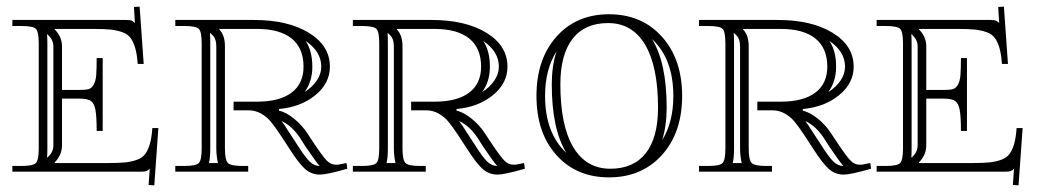

<svg xmlns="http://www.w3.org/2000/svg" viewBox="-20 -515 3122 576"><path d="M17.1 -455.1H358.9Q370.1 -455.1 374.5 -453.4Q378.9 -451.7 384.8 -445.8L381.8 -494.1L398.9 -495.1L411.1 -323.2H393.1Q391.1 -352.1 385.7 -370.6Q380.4 -389.2 371.8 -400.9Q363.3 -412.6 346.9 -418.5Q330.6 -424.3 311.8 -426.3Q293 -428.2 262.2 -428.2H144V-426.8Q166 -404.8 166 -376V-245.1H217.8Q236.3 -245.1 245.6 -247.6Q254.9 -250 261 -261Q267.1 -272 268.6 -289.3Q270 -306.6 270 -340.8H288.1V-122.1H270Q270 -167 266.1 -186.3Q262.2 -205.6 252.2 -212.4Q242.2 -219.2 217.8 -219.2H166V-79.1Q166 -49.8 144 -27.8V-25.9H306.2Q336.9 -25.9 355.7 -27.8Q374.5 -29.8 390.9 -35.6Q407.2 -41.5 415.8 -53.2Q424.3 -64.9 429.7 -83.5Q435.1 -102.1 437 -130.9H455.1L442.9 41L425.8 40L429.2 -8.8Q423.8 -3.4 419.2 -1.7Q414.6 0 402.8 0H17.1V-17.1H43.9Q79.1 -17.1 87.6 -25.9Q96.2 -34.7 96.2 -69.8V-384.8Q96.2 -419.9 87.6 -428.5Q79.1 -437 43.9 -437H17.1ZM140.1 -79.1V-376Q140.1 -394 126 -408.2L121.1 -413.1Q122.1 -401.9 122.1 -384.8V-69.8Q122.1 -51.8 121.1 -42L126 -45.9Q140.1 -60.1 140.1 -79.1Z M505.9 -455.1H741.7Q843.8 -455.1 906.7 -416.5Q969.7 -377.9 969.7 -314.9Q969.7 -265.1 926 -229.5Q882.3 -193.8 816.9 -188V-183.1Q837.4 -178.7 861.3 -159.7Q885.3 -140.6 901.9 -115.2L918 -90.8Q950.7 -41.5 961.9 -31.7Q973.6 -21 986.8 -21H994.6L1019.5 -25.9L1022 -8.8Q960.4 8.8 939.9 8.8Q914.6 8.8 895.5 -7.8Q876.5 -24.4 847.7 -69.8L822.8 -107.9Q803.7 -136.7 791.7 -150.9Q779.8 -165 762.7 -174.6Q745.6 -184.1 724.6 -184.1H680.7V-210H751Q818.8 -210 854.7 -237.1Q890.6 -264.2 890.6 -314.9Q890.6 -370.6 855 -399.4Q819.3 -428.2 751 -428.2H637.7V-426.8Q654.8 -409.7 654.8 -376V-69.8Q654.8 -34.7 663.8 -25.9Q672.9 -17.1 708 -17.1H724.6V0H505.9V-17.1H532.7Q567.9 -17.1 576.4 -25.9Q585 -34.7 585 -69.8V-384.8Q585 -419.9 576.4 -428.5Q567.9 -437 532.7 -437H505.9ZM939 -17.1Q930.2 -25.9 896 -76.2L880.9 -100.1Q856 -137.7 824.7 -151.9Q833.5 -140.6 844.7 -122.1L869.6 -84Q895.5 -43 909.2 -30Q922.9 -17.1 939 -17.1ZM893.6 -238.8Q917 -253.4 930.4 -273.4Q943.8 -293.5 943.8 -314.9Q943.8 -360.4 897 -392.1Q917 -362.3 917 -314.9Q917 -270 893.6 -238.8ZM609.9 -415Q610.8 -409.2 610.8 -384.8V-69.8Q610.8 -42 606.9 -25.9H633.8Q628.9 -47.9 628.9 -69.8V-376Q628.9 -397.9 618.7 -408.2L610.8 -416Z M1038.6 -455.1H1274.4Q1376.5 -455.1 1439.5 -416.5Q1502.4 -377.9 1502.4 -314.9Q1502.4 -265.1 1458.7 -229.5Q1415 -193.8 1349.6 -188V-183.1Q1370.1 -178.7 1394 -159.7Q1418 -140.6 1434.6 -115.2L1450.7 -90.8Q1483.4 -41.5 1494.6 -31.7Q1506.3 -21 1519.5 -21H1527.3L1552.2 -25.9L1554.7 -8.8Q1493.2 8.8 1472.7 8.8Q1447.3 8.8 1428.2 -7.8Q1409.2 -24.4 1380.4 -69.8L1355.5 -107.9Q1336.4 -136.7 1324.5 -150.9Q1312.5 -165 1295.4 -174.6Q1278.3 -184.1 1257.3 -184.1H1213.4V-210H1283.7Q1351.6 -210 1387.5 -237.1Q1423.3 -264.2 1423.3 -314.9Q1423.3 -370.6 1387.7 -399.4Q1352.1 -428.2 1283.7 -428.2H1170.4V-426.8Q1187.5 -409.7 1187.5 -376V-69.8Q1187.5 -34.7 1196.5 -25.9Q1205.6 -17.1 1240.7 -17.1H1257.3V0H1038.6V-17.1H1065.4Q1100.6 -17.1 1109.1 -25.9Q1117.7 -34.7 1117.7 -69.8V-384.8Q1117.7 -419.9 1109.1 -428.5Q1100.6 -437 1065.4 -437H1038.6ZM1471.7 -17.1Q1462.9 -25.9 1428.7 -76.2L1413.6 -100.1Q1388.7 -137.7 1357.4 -151.9Q1366.2 -140.6 1377.4 -122.1L1402.3 -84Q1428.2 -43 1441.9 -30Q1455.6 -17.1 1471.7 -17.1ZM1426.3 -238.8Q1449.7 -253.4 1463.1 -273.4Q1476.6 -293.5 1476.6 -314.9Q1476.6 -360.4 1429.7 -392.1Q1449.7 -362.3 1449.7 -314.9Q1449.7 -270 1426.3 -238.8ZM1142.6 -415Q1143.6 -409.2 1143.6 -384.8V-69.8Q1143.6 -42 1139.6 -25.9H1166.5Q1161.6 -47.9 1161.6 -69.8V-376Q1161.6 -397.9 1151.4 -408.2L1143.6 -416Z M1954.1 -191.9Q1954.1 -315.4 1915.5 -380.6Q1877 -445.8 1804.2 -445.8Q1734.4 -445.8 1697.8 -398.7Q1661.1 -351.6 1661.1 -262.2Q1661.1 -138.7 1699.7 -73.7Q1738.3 -8.8 1811 -8.8Q1880.9 -8.8 1917.5 -55.7Q1954.1 -102.5 1954.1 -191.9ZM2026.4 -227.1Q2026.4 -117.2 1965.8 -50Q1905.3 17.1 1807.1 17.1Q1709 17.1 1649.2 -49.8Q1589.4 -116.7 1589.4 -227.1Q1589.4 -337.4 1649.2 -404.8Q1709 -472.2 1807.1 -472.2Q1905.3 -472.2 1965.8 -404.8Q2026.4 -337.4 2026.4 -227.1ZM1966.3 -94.2Q2000 -147.9 2000 -227.1Q2000 -338.4 1936 -397.9Q1980 -326.7 1980 -191.9Q1980 -137.7 1966.3 -94.2ZM1649.4 -360.8Q1615.2 -306.2 1615.2 -227.1Q1615.2 -115.7 1679.2 -56.2Q1635.3 -127.4 1635.3 -262.2Q1635.3 -315.9 1649.4 -360.8Z M2077.1 -455.1H2313Q2415 -455.1 2478 -416.5Q2541 -377.9 2541 -314.9Q2541 -265.1 2497.3 -229.5Q2453.6 -193.8 2388.2 -188V-183.1Q2408.7 -178.7 2432.6 -159.7Q2456.5 -140.6 2473.1 -115.2L2489.3 -90.8Q2522 -41.5 2533.2 -31.7Q2544.9 -21 2558.1 -21H2565.9L2590.8 -25.9L2593.3 -8.8Q2531.7 8.8 2511.2 8.8Q2485.8 8.8 2466.8 -7.8Q2447.8 -24.4 2418.9 -69.8L2394 -107.9Q2375 -136.7 2363 -150.9Q2351.1 -165 2334 -174.6Q2316.9 -184.1 2295.9 -184.1H2252V-210H2322.3Q2390.1 -210 2426 -237.1Q2461.9 -264.2 2461.9 -314.9Q2461.9 -370.6 2426.3 -399.4Q2390.6 -428.2 2322.3 -428.2H2209V-426.8Q2226.1 -409.7 2226.1 -376V-69.8Q2226.1 -34.7 2235.1 -25.9Q2244.1 -17.1 2279.3 -17.1H2295.9V0H2077.1V-17.1H2104Q2139.2 -17.1 2147.7 -25.9Q2156.2 -34.7 2156.2 -69.8V-384.8Q2156.2 -419.9 2147.7 -428.5Q2139.2 -437 2104 -437H2077.1ZM2510.3 -17.1Q2501.5 -25.9 2467.3 -76.2L2452.1 -100.1Q2427.2 -137.7 2396 -151.9Q2404.8 -140.6 2416 -122.1L2440.9 -84Q2466.8 -43 2480.5 -30Q2494.1 -17.1 2510.3 -17.1ZM2464.8 -238.8Q2488.3 -253.4 2501.7 -273.4Q2515.1 -293.5 2515.1 -314.9Q2515.1 -360.4 2468.3 -392.1Q2488.3 -362.3 2488.3 -314.9Q2488.3 -270 2464.8 -238.8ZM2181.2 -415Q2182.1 -409.2 2182.1 -384.8V-69.8Q2182.1 -42 2178.2 -25.9H2205.1Q2200.2 -47.9 2200.2 -69.8V-376Q2200.2 -397.9 2189.9 -408.2L2182.1 -416Z M2609.9 -455.1H2951.7Q2962.9 -455.1 2967.3 -453.4Q2971.7 -451.7 2977.5 -445.8L2974.6 -494.1L2991.7 -495.1L3003.9 -323.2H2985.8Q2983.9 -352.1 2978.5 -370.6Q2973.1 -389.2 2964.6 -400.9Q2956.1 -412.6 2939.7 -418.5Q2923.3 -424.3 2904.5 -426.3Q2885.7 -428.2 2855 -428.2H2736.8V-426.8Q2758.8 -404.8 2758.8 -376V-245.1H2810.5Q2829.1 -245.1 2838.4 -247.6Q2847.7 -250 2853.8 -261Q2859.9 -272 2861.3 -289.3Q2862.8 -306.6 2862.8 -340.8H2880.9V-122.1H2862.8Q2862.8 -167 2858.9 -186.3Q2855 -205.6 2845 -212.4Q2835 -219.2 2810.5 -219.2H2758.8V-79.1Q2758.8 -49.8 2736.8 -27.8V-25.9H2898.9Q2929.7 -25.9 2948.5 -27.8Q2967.3 -29.8 2983.6 -35.6Q3000 -41.5 3008.5 -53.2Q3017.1 -64.9 3022.5 -83.5Q3027.8 -102.1 3029.8 -130.9H3047.9L3035.6 41L3018.6 40L3022 -8.8Q3016.6 -3.4 3012 -1.7Q3007.3 0 2995.6 0H2609.9V-17.1H2636.7Q2671.9 -17.1 2680.4 -25.9Q2689 -34.7 2689 -69.8V-384.8Q2689 -419.9 2680.4 -428.5Q2671.9 -437 2636.7 -437H2609.9ZM2732.9 -79.1V-376Q2732.9 -394 2718.8 -408.2L2713.9 -413.1Q2714.8 -401.9 2714.8 -384.8V-69.8Q2714.8 -51.8 2713.9 -42L2718.8 -45.9Q2732.9 -60.1 2732.9 -79.1Z"/></svg>

Font: FoglihtenNo01
Style: Regular
Weight: 500
Version: Version 0.61